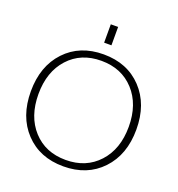

<svg xmlns="http://www.w3.org/2000/svg" viewBox="-163 -1066 1119 1209"><g transform="rotate(20 396.5 -461.5)"><path d="M372 -810V-933H421V-810ZM140 -93Q43 -196 43 -365Q43 -534 140 -637Q237 -740 396 -740Q555 -740 652.5 -637Q750 -534 750 -365Q750 -196 652.5 -93Q555 10 396 10Q237 10 140 -93ZM177 -124Q260 -33 396 -33Q532 -33 615.5 -124Q699 -215 699 -365Q699 -515 615.5 -606Q532 -697 396 -697Q260 -697 177 -606Q94 -515 94 -365Q94 -215 177 -124Z"/></g></svg>

Font: M PLUS 1p Light
Style: Regular
Weight: 300
Version: Version 1.061